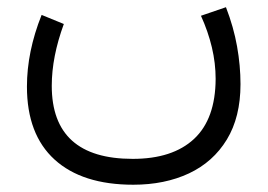

<svg xmlns="http://www.w3.org/2000/svg" viewBox="-20 -296 747 536"><path d="M541 -252 610.8 -275.9Q632.3 -220.2 641.8 -166.5Q651.4 -112.8 651.4 -61Q651.4 30.8 613.3 93.5Q575.2 156.2 507.6 188Q439.9 219.7 352.1 219.7Q209.5 219.7 132.3 149.4Q55.2 79.1 55.2 -54.2Q55.2 -151.9 96.2 -254.4L158.2 -229Q124.5 -137.2 124.5 -56.6Q124.5 147.5 350.6 147.5Q461.9 147.5 521.7 91.8Q581.5 36.1 582 -75.7Q582 -119.6 571.5 -163.8Q561 -208 541 -252Z"/></svg>

Font: Vazir Light FD-WOL-UI
Style: Light-FD-WOL-UI
Weight: 300
Designer: Saber Rastikerdar
Foundry: Saber Rastikerdar
Version: Version 30.0.0